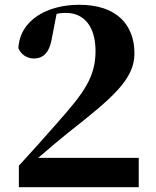

<svg xmlns="http://www.w3.org/2000/svg" viewBox="-20 -784 653 804"><path d="M59 0H561V-123H140C187 -164 233 -202 265 -228C451 -374 543 -452 543 -560C543 -679 470 -764 312 -764C179 -764 63 -701 57 -582C68 -556 93 -539 122 -539C153 -539 186 -555 197 -623L217 -726C230 -729 243 -730 256 -730C333 -730 380 -672 380 -570C380 -461 331 -395 222 -272C173 -216 117 -153 59 -90Z"/></svg>

Font: Noto Serif SC Black
Style: Regular
Weight: 900
Designer: Ryoko NISHIZUKA 西塚涼子 (kana & ideographs); Frank Grießhammer (Latin, Greek & Cyrillic); Wenlong ZHANG 张文龙 (bopomofo); San
Foundry: Adobe
Version: Version 2.001;hotconv 1.1.0;makeotfexe 2.6.0